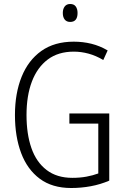

<svg xmlns="http://www.w3.org/2000/svg" viewBox="-20 -933 630 963"><path d="M328 -364H528V-27Q484 -8 435.5 1Q387 10 337 10Q242 10 179.5 -36.5Q117 -83 86 -165.5Q55 -248 55 -356Q55 -465 88.5 -548Q122 -631 187.5 -677.5Q253 -724 350 -724Q396 -724 438.5 -713.5Q481 -703 520 -680L498 -632Q461 -654 424 -664Q387 -674 350 -674Q272 -674 219.5 -634.5Q167 -595 140 -524Q113 -453 113 -356Q113 -261 137.5 -190.5Q162 -120 213.5 -80.5Q265 -41 343 -41Q381 -41 413.5 -47Q446 -53 473 -63V-313H328ZM332 -913Q351 -913 360 -900.5Q369 -888 369 -868Q369 -823 332 -823Q314 -823 304.5 -835Q295 -847 295 -868Q295 -888 304.5 -900.5Q314 -913 332 -913Z"/></svg>

Font: Noto Sans Telugu Condensed Light
Style: Regular
Weight: 300
Width: 3
Designer: Jelle Bosma - Monotype Design Team
Foundry: Monotype Imaging Inc.
Version: Version 2.005; ttfautohint (v1.8.4.7-5d5b)